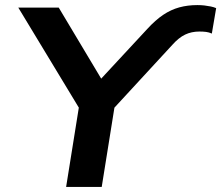

<svg xmlns="http://www.w3.org/2000/svg" viewBox="-20 -735 870 755"><path d="M240 0 298 -362 311 -277 52 -705H211L385 -414H367L559 -621Q591 -656 621.5 -676.5Q652 -697 685 -706Q718 -715 756 -715Q771 -715 784 -713.5Q797 -712 809 -709.5Q821 -707 830 -703L813 -603Q802 -608 790.5 -609.5Q779 -611 764 -611Q733 -611 708 -599Q683 -587 658 -559L398 -277L438 -362L380 0Z"/></svg>

Font: Nunito Sans 10pt SemiExpanded
Style: Bold Italic
Weight: 700
Width: 6
Italic angle: -9°
Designer: Vernon Adams
Foundry: Vernon Adams
Version: Version 3.101;gftools[0.9.27]